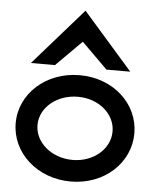

<svg xmlns="http://www.w3.org/2000/svg" viewBox="-54 -795 692 851"><g transform="rotate(5 292.5 -369.0)"><path d="M178 -497 292 -611 407 -497H513L292 -749L71 -497ZM292 -366C385 -366 458 -304 458 -226C458 -148 385 -85 292 -85C199 -85 124 -148 124 -226C124 -304 199 -366 292 -366ZM292 11C442 11 555 -95 555 -226C555 -357 442 -462 292 -462C142 -462 27 -357 27 -226C27 -95 142 11 292 11Z"/></g></svg>

Font: Charger
Style: ExBd
Weight: 400
Designer: Jasper
Foundry: Cannot Into Space Fonts
Version: Version 0.99